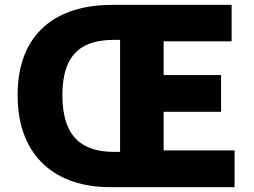

<svg xmlns="http://www.w3.org/2000/svg" viewBox="-20 -765 1040 785"><path d="M427 0H939V-150H649V-308H884V-458H649V-596H927V-745H437C217 -745 52 -635 52 -376C52 -117 217 0 427 0ZM447 -144C324 -144 235 -197 235 -376C235 -554 324 -602 447 -602H471V-144Z"/></svg>

Font: Noto Sans JP Black
Style: Regular
Weight: 900
Designer: Ryoko NISHIZUKA 西塚涼子 (kana, bopomofo & ideographs); Paul D. Hunt (Latin, Greek & Cyrillic); Sandoll Communications 산돌커뮤니
Foundry: Adobe
Version: Version 2.002;hotconv 1.0.116;makeotfexe 2.5.65601